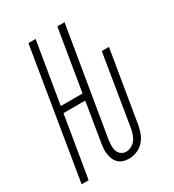

<svg xmlns="http://www.w3.org/2000/svg" viewBox="-180 -838 859 948"><g transform="rotate(-30 250.0 -363.5)"><path d="M276 8Q260 8 244.5 3.5Q229 -1 218 -11.5Q207 -22 201 -36Q195 -50 192.5 -65.5Q190 -81 191 -97Q192 -113 195 -129L231 -349H107L49 0H9L130 -735H171L113 -386H237L295 -735H336L234 -123Q232 -107 231.5 -91Q231 -75 236 -61Q241 -47 253 -38Q265 -29 281 -29Q296 -29 311 -37Q326 -45 335.5 -58Q345 -71 350 -86.5Q355 -102 358 -117L424 -520H465L397 -111Q393 -89 384.5 -67Q376 -45 359.5 -27.5Q343 -10 320.5 -1Q298 8 276 8Z"/></g></svg>

Font: Iosevka SS04 XLt Obl
Style: Regular
Weight: 200
Italic angle: -9°
Monospace: yes
Designer: Belleve Invis
Foundry: Belleve Invis
Version: Version 19.0.0; ttfautohint (v1.8.4)